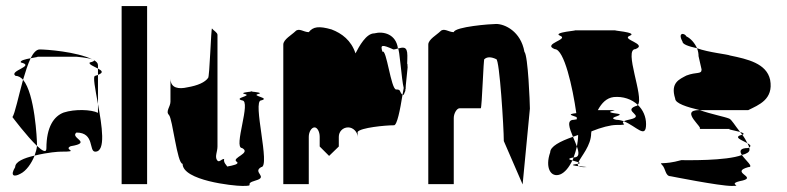

<svg xmlns="http://www.w3.org/2000/svg" viewBox="-20 -795 2594 633"><path d="M21 -409C21 -409 69 -345 102 -314V-318C102 -335 95 -486 56 -532C41 -478 29 -420 21 -409ZM30 -244C13 -216 25 -210 47 -222C66 -231 84 -256 94 -282C59 -274 30 -262 30 -244ZM31 -545C40 -545 49 -540 56 -532C64 -559 72 -584 81 -603C64 -600 44 -595 49 -589C98 -577 8 -562 31 -545ZM81 -603C100 -607 116 -608 93 -608H232C229 -608 271 -605 285 -599C232 -625 131 -632 111 -632C100 -632 90 -621 81 -603ZM94 -282C139 -293 173 -295 181 -295C247 -295 187 -301 213 -313C287 -325 209 -340 232 -358C293 -358 272 -295 294 -295C330 -295 316 -381 303 -452V-423C281 -434 227 -436 190 -424C158 -412 133 -377 133 -306C133 -290 120 -297 102 -314C101 -304 98 -293 94 -282ZM276 -589C271 -583 290 -576 303 -569V-580C303 -587 298 -592 289 -597C292 -595 289 -592 276 -589ZM285 -599C286 -598 288 -598 289 -597C288 -598 287 -598 285 -599ZM294 -545C285 -545 294 -502 303 -452V-548ZM303 -548C323 -556 316 -562 303 -569Z M381 -188H465V-775H381Z M537 -416C549 -404 564 -255 582 -255C582 -200 748 -182 779 -182C827 -182 780 -188 823 -200C866 -212 811 -227 841 -244C873 -244 811 -464 841 -464C873 -472 807 -479 831 -485C849 -489 821 -492 809 -493C798 -492 770 -489 787 -485C813 -479 748 -472 778 -464C810 -464 748 -307 778 -307C810 -290 742 -275 760 -262C772 -254 746 -249 729 -246C728 -250 716 -258 719 -271C709 -271 702 -256 695 -268C688 -280 697 -295 697 -312V-680C697 -688 683 -695 679 -701C676 -707 671 -538 666 -538C656 -524 633 -513 597 -507C571 -501 542 -503 542 -536V-460C542 -443 525 -428 537 -416ZM809 -493C814 -494 816 -494 809 -494C802 -494 804 -494 809 -493Z M914 -188H998V-344C998 -360 1007 -375 1017 -375C1026 -375 1034 -361 1034 -344V-312L1065 -281L1097 -312V-344C1097 -361 1110 -375 1128 -375C1144 -375 1159 -360 1159 -344V-360C1168 -374 1250 -382 1279 -382C1289 -382 1299 -432 1307 -482C1295 -494 1303 -500 1286 -500C1269 -500 1254 -637 1241 -624C1233 -648 1239 -649 1277 -632C1282 -632 1287 -634 1292 -635C1286 -682 1245 -693 1214 -685C1187 -685 1164 -642 1152 -619C1138 -662 1107 -685 1073 -698C1031 -710 1012 -707 998 -689C981 -689 966 -704 954 -692C942 -680 914 -665 914 -648ZM1292 -634C1297 -639 1304 -530 1311 -505C1310 -497 1308 -490 1307 -482C1309 -480 1312 -483 1314 -490C1315 -491 1316 -494 1317 -499L1316 -498V-500H1317C1318 -504 1317 -509 1318 -515C1322 -548 1325 -591 1325 -580C1325 -589 1324 -585 1322 -573C1323 -595 1323 -612 1323 -612C1323 -644 1308 -639 1292 -635ZM1317 -500C1317 -500 1317 -499 1317 -499C1317 -499 1317 -500 1317 -500Z M1392 -188H1476V-406C1476 -421 1486 -438 1495 -438H1565C1569 -438 1574 -607 1577 -600C1586 -608 1599 -608 1616 -600C1627 -600 1641 -372 1641 -330L1703 -187L1727 -437C1727 -454 1721 -612 1709 -624C1697 -692 1644 -716 1616 -716C1598 -716 1480 -707 1476 -689C1459 -689 1444 -704 1432 -692C1420 -680 1392 -665 1392 -648Z M1794 -293C1776 -242 1796 -208 1827 -220C1842 -226 1856 -243 1867 -266C1856 -269 1849 -272 1871 -276C1875 -287 1879 -299 1882 -312C1878 -322 1874 -333 1869 -344C1826 -329 1794 -312 1794 -293ZM1809 -633C1840 -633 1868 -507 1880 -422C1845 -418 1869 -414 1881 -409C1881 -407 1882 -404 1882 -402C1880 -401 1876 -401 1872 -400C1847 -400 1857 -373 1869 -344C1875 -346 1880 -348 1886 -350C1886 -337 1884 -324 1882 -312C1889 -292 1891 -276 1872 -276H1871C1870 -272 1869 -269 1867 -266C1873 -264 1882 -262 1887 -260C1896 -280 1929 -315 1929 -356C1929 -358 1930 -360 1930 -362C1962 -375 1993 -383 2012 -383C2060 -383 2023 -387 2037 -395C2029 -398 2020 -400 2012 -400C1972 -409 2061 -416 2003 -422C1964 -429 2041 -432 1985 -432H1951C1964 -456 1980 -472 2003 -475C2034 -478 2063 -468 2083 -449C2104 -475 2035 -633 2075 -633C2117 -650 2026 -665 2056 -677C2087 -689 1988 -695 2012 -695H1872C1897 -695 1797 -689 1827 -677C1857 -665 1766 -650 1809 -633ZM1880 -254C1858 -251 1872 -249 1888 -247C1885 -249 1884 -252 1885 -255C1884 -255 1882 -254 1880 -254ZM1885 -255C1895 -257 1893 -258 1887 -260C1886 -258 1885 -257 1885 -255ZM1888 -247C1891 -245 1895 -244 1903 -244C1926 -244 1906 -245 1888 -247ZM2037 -395C2078 -379 2110 -335 2110 -386C2110 -410 2100 -433 2083 -449C2081 -447 2078 -445 2075 -445C2032 -428 2111 -413 2056 -401C2046 -399 2040 -397 2037 -395Z M2163 -251C2175 -239 2173 -214 2191 -214C2191 -214 2351 -182 2392 -182C2435 -182 2369 -188 2429 -200C2475 -212 2386 -227 2447 -244C2467 -244 2438 -266 2426 -284C2374 -264 2241 -267 2226 -267C2165 -250 2151 -263 2163 -251ZM2206 -470C2206 -454 2245 -442 2287 -432H2447C2481 -449 2531 -467 2519 -532C2507 -586 2445 -600 2387 -612C2379 -616 2316 -622 2278 -636C2282 -626 2283 -617 2283 -610L2293 -566C2293 -549 2277 -559 2243 -546C2221 -534 2189 -523 2206 -470ZM2230 -658C2230 -649 2250 -642 2278 -636C2271 -652 2258 -668 2243 -675C2237 -687 2213 -689 2230 -658ZM2285 -370H2392C2370 -370 2397 -366 2420 -360C2403 -381 2392 -401 2384 -404C2370 -410 2323 -419 2287 -432H2285C2217 -432 2305 -370 2285 -370ZM2420 -360C2422 -357 2425 -354 2427 -351H2429C2435 -354 2430 -357 2420 -360ZM2426 -284C2442 -288 2451 -294 2451 -301C2451 -303 2451 -306 2450 -309C2449 -308 2448 -308 2447 -307C2418 -307 2418 -296 2426 -284ZM2427 -351C2395 -343 2426 -333 2444 -323C2440 -331 2434 -342 2427 -351ZM2444 -323C2447 -318 2449 -313 2450 -309C2458 -314 2453 -318 2444 -323Z"/></svg>

Font: bitstorm
Style: sucn
Weight: 400
Version: Version 0.2